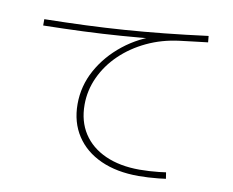

<svg xmlns="http://www.w3.org/2000/svg" viewBox="-81 -831 1161 958"><g transform="rotate(10 500.0 -352.5)"><path d="M677 22Q567 22 486 -14.5Q405 -51 360.5 -119Q316 -187 316 -279Q316 -371 360.5 -452Q405 -533 482.5 -594.5Q560 -656 659 -685L667 -669Q568 -659 473.5 -652Q379 -645 282.5 -641Q186 -637 79 -635V-667Q189 -669 288 -673Q387 -677 483.5 -684Q580 -691 682.5 -701.5Q785 -712 901 -727L904 -695Q867 -691 832 -686.5Q797 -682 762 -678Q674 -667 599 -631.5Q524 -596 468.5 -542.5Q413 -489 382 -422Q351 -355 351 -282Q351 -198 390.5 -137Q430 -76 503.5 -43Q577 -10 677 -10Q700 -10 726 -11.5Q752 -13 775 -15.5Q798 -18 810 -20L815 12Q802 14 778 16.5Q754 19 727 20.5Q700 22 677 22Z"/></g></svg>

Font: M PLUS 2 Thin ExtraLight
Style: Regular
Weight: 250
Version: Version 1.001